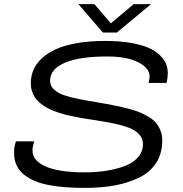

<svg xmlns="http://www.w3.org/2000/svg" viewBox="-20 -896 885 928"><path d="M710 -876 544.9 -738.8H477.1L358.9 -876H436L516.1 -783.2L626 -876ZM390.1 12.2Q341.8 12.2 301.3 9.3Q260.7 6.3 220.7 -0.7Q180.7 -7.8 150.4 -20.5Q120.1 -33.2 96.4 -51.5Q72.8 -69.8 60.3 -96.7Q47.9 -123.5 47.9 -157.2Q47.9 -188 57.1 -212.9H146Q137.2 -189.5 137.2 -168.9Q137.2 -117.7 202.9 -90.3Q268.6 -63 388.2 -63Q443.4 -63 491.5 -70.3Q539.6 -77.6 581.1 -92.8Q622.6 -107.9 646.7 -135.5Q670.9 -163.1 670.9 -200.2Q670.9 -223.1 657.5 -240.7Q644 -258.3 622.8 -269.5Q601.6 -280.8 569.6 -289.6Q537.6 -298.3 506.6 -304Q475.6 -309.6 436 -315.9Q431.6 -316.4 429.2 -316.9Q426.8 -317.4 422.9 -317.9Q418.9 -318.4 416 -318.8Q389.2 -322.8 370.4 -326.2Q351.6 -329.6 325.7 -335Q299.8 -340.3 281.5 -345.7Q263.2 -351.1 241.2 -359.4Q219.2 -367.7 204.1 -376.7Q189 -385.7 173.8 -397.9Q158.7 -410.2 149.4 -424.1Q140.1 -438 134.5 -455.8Q128.9 -473.6 128.9 -494.1Q128.9 -527.3 140.9 -556.6Q152.8 -585.9 180.2 -612.1Q207.5 -638.2 248.3 -657.2Q289.1 -676.3 350.3 -687.3Q411.6 -698.2 487.8 -698.2Q555.7 -698.2 609.1 -689.2Q662.6 -680.2 696.3 -665.5Q730 -650.9 751.7 -630.1Q773.4 -609.4 782.2 -587.9Q791 -566.4 791 -542Q791 -522.9 785.2 -495.1H698.2Q703.1 -516.1 703.1 -525.9Q703.1 -566.4 648.7 -594.7Q594.2 -623 497.1 -623Q364.7 -623 293.5 -592.8Q222.2 -562.5 222.2 -505.9Q222.2 -493.2 226.8 -482.4Q231.4 -471.7 241.2 -463.4Q251 -455.1 262 -448.2Q272.9 -441.4 290.8 -435.5Q308.6 -429.7 324 -425.5Q339.4 -421.4 362.5 -417Q385.7 -412.6 403.3 -409.4Q420.9 -406.2 447.8 -401.9Q474.6 -397.5 492.2 -394Q528.8 -387.2 553 -382.1Q577.1 -377 608.6 -368.4Q640.1 -359.9 660.2 -351.1Q680.2 -342.3 701.9 -328.9Q723.6 -315.4 735.8 -300Q748 -284.7 756.1 -263.4Q764.2 -242.2 764.2 -216.8Q764.2 -154.3 734.9 -108.9Q705.6 -63.5 652.6 -37.6Q599.6 -11.7 534.7 0.2Q469.7 12.2 390.1 12.2Z"/></svg>

Font: Archivo Expanded Light
Style: Italic
Weight: 300
Width: 7
Italic angle: -10°
Designer: Hector Gatti
Foundry: Omnibus-Type
Version: Version 2.001